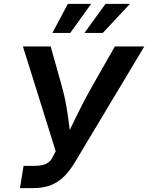

<svg xmlns="http://www.w3.org/2000/svg" viewBox="-20 -966 761 986"><path d="M82.5 0 101.1 -114.3H157.7Q193.4 -114.3 216.1 -124.5Q238.8 -134.8 251 -160.2L266.1 -189.5L97.7 -727.5H240.2L294.4 -534.7Q311 -476.6 320.1 -424.6Q329.1 -372.6 334.7 -325.4Q340.3 -278.3 345.7 -234.9H307.6Q329.1 -278.8 351.3 -325.4Q373.5 -372.1 399.9 -423.8Q426.3 -475.6 460 -534.7L569.8 -727.5H721.2L365.7 -134.3Q340.3 -91.8 311 -61.8Q281.7 -31.7 242.9 -15.9Q204.1 0 149.4 0ZM340.8 -796.9H249L328.6 -946.3H448.2ZM507.8 -796.9H413.6L522 -946.3H647.5Z"/></svg>

Font: Inter 16pt SemiBold
Style: Italic
Weight: 600
Italic angle: -9.3988°
Version: Version 4.001;git-66647c0bb